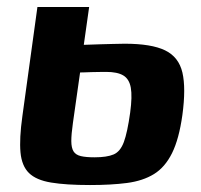

<svg xmlns="http://www.w3.org/2000/svg" viewBox="-20 -525 575 549"><path d="M237.3 4.1Q168.7 4.1 126.2 -3Q83.6 -10 62.9 -30.2Q42.2 -50.4 38.6 -89.4Q35 -128.4 44 -193L87 -505H234.9L219.6 -396.8Q225.4 -396.8 237.8 -397.4Q250.3 -398.1 266.6 -398.4Q282.8 -398.7 301.2 -399.3Q319.5 -400 336.3 -400Q413 -400 452.1 -381Q491.2 -362 501.6 -317.5Q511.9 -272.9 501.5 -196.1Q491.9 -127.4 471.9 -87.1Q451.9 -46.8 420.3 -27.3Q388.6 -7.8 343.1 -1.8Q297.6 4.1 237.3 4.1ZM250.2 -75.2Q285.8 -75.2 304.9 -83.4Q324 -91.5 334.2 -119Q344.3 -146.4 352.2 -203Q358.5 -249.4 354 -274.3Q349.5 -299.2 332.5 -309.3Q315.6 -319.4 283.5 -319.4Q275.1 -319.4 264 -319.2Q252.9 -319.1 242 -318.8Q231.1 -318.4 222.2 -318.1Q213.3 -317.8 209 -317.8L188.5 -173.4Q183.9 -141.2 183.9 -121.7Q184 -102.2 190.3 -92.1Q196.7 -82 211.3 -78.6Q225.9 -75.2 250.2 -75.2Z"/></svg>

Font: Genos Thin
Style: Italic
Weight: 100
Italic angle: -8°
Designer: Robert E. Leuschke
Foundry: Robert E. Leuschke
Version: Version 1.010